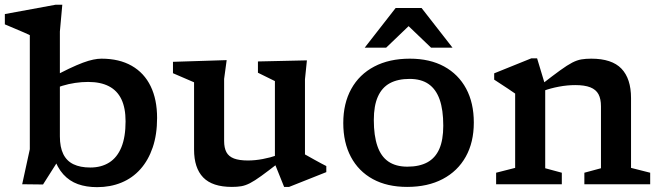

<svg xmlns="http://www.w3.org/2000/svg" viewBox="-32 -760 2726 792"><path d="M189 -114H218.5L145.5 1L59.5 0L91 -144.5V-615Q84.5 -618.5 67.5 -625.8Q50.5 -633 29 -642.2Q7.5 -651.5 -12 -659.5V-702L197.5 -740.5H225L215 -630V-197.5Q215 -153 229 -124.5Q243 -96 271 -82.5Q299 -69 340.5 -69Q386 -69 418.8 -89.8Q451.5 -110.5 468.8 -152.8Q486 -195 486 -259.5Q486 -314.5 468.8 -350.5Q451.5 -386.5 417.2 -404.2Q383 -422 331.5 -422Q305 -422 278 -418Q251 -414 224.8 -406Q198.5 -398 173.5 -386.5L173 -435.5Q218.5 -460.5 252.2 -476.5Q286 -492.5 310.2 -501.5Q334.5 -510.5 353 -514.2Q371.5 -518 386.5 -518Q460 -518 511.5 -488.5Q563 -459 589.5 -404.2Q616 -349.5 616 -273.5Q616 -205 598 -152Q580 -99 547.2 -62.2Q514.5 -25.5 469 -6.8Q423.5 12 368.5 12Q324 12 289.2 -0.5Q254.5 -13 229.2 -40.8Q204 -68.5 189 -114Z M892.5 -178.5Q892.5 -150 902 -132.2Q911.5 -114.5 933.2 -106.2Q955 -98 990.5 -98Q1020 -98 1051.8 -104Q1083.5 -110 1110.5 -119.5L1119.5 -90Q1074.5 -55 1046.2 -34.5Q1018 -14 998.8 -4.2Q979.5 5.5 963 8.2Q946.5 11 924.5 11Q844 11 806.2 -28Q768.5 -67 768.5 -143V-420.5L681.5 -458V-505L903 -512L892.5 -434.5ZM1140 11 1102 -83.5V-425.5L1032 -460V-506.5L1234 -511L1226 -433V-123Q1230.5 -120.5 1241.8 -114.2Q1253 -108 1266.8 -100.2Q1280.5 -92.5 1293.2 -85.8Q1306 -79 1314 -75V-50L1160.5 11Z M1648.5 -72.5Q1697.5 -72.5 1730.5 -90.2Q1763.5 -108 1780 -145.2Q1796.5 -182.5 1796.5 -241.5Q1796.5 -307 1781.5 -349.5Q1766.5 -392 1736 -413.2Q1705.5 -434.5 1657.5 -434.5Q1609 -434.5 1576.2 -416.8Q1543.5 -399 1526.8 -361.5Q1510 -324 1510 -265Q1510 -200.5 1524.8 -157.5Q1539.5 -114.5 1570.2 -93.5Q1601 -72.5 1648.5 -72.5ZM1647.5 11Q1565 11 1506 -21.2Q1447 -53.5 1415.5 -112.8Q1384 -172 1384 -252.5Q1384 -333.5 1417 -393.2Q1450 -453 1511.8 -485.5Q1573.5 -518 1658.5 -518Q1741 -518 1800 -485.8Q1859 -453.5 1890.8 -394.5Q1922.5 -335.5 1922.5 -254.5Q1922.5 -173 1889.2 -113.5Q1856 -54 1794.2 -21.5Q1732.5 11 1647.5 11ZM1472.5 -563.5 1600 -727H1707L1834.5 -563.5H1746L1638 -667H1669L1561 -563.5Z M2217 -408.5V-66L2285.5 -47.5V0H2014.5V-47.5L2093 -67.5V-374Q2085 -380 2062.5 -394.8Q2040 -409.5 2006.5 -431.5V-457.5L2160 -519.5H2183.5ZM2378.5 -47.5 2447 -66V-321.5Q2447 -352 2436.8 -371.2Q2426.5 -390.5 2403 -399.8Q2379.5 -409 2341 -409Q2308 -409 2273.5 -402.5Q2239 -396 2210.5 -385.5L2201.5 -411.5Q2249 -448.5 2278.8 -470Q2308.5 -491.5 2328.5 -501.8Q2348.5 -512 2366.2 -515Q2384 -518 2407 -518Q2492 -518 2531.5 -476.8Q2571 -435.5 2571 -355.5V-67.5L2650 -47.5V0H2378.5Z"/></svg>

Font: Newsreader 7pt Medium
Style: Regular
Weight: 500
Designer: Hugues Gentile
Foundry: Production Type
Version: Version 1.003